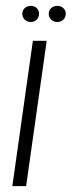

<svg xmlns="http://www.w3.org/2000/svg" viewBox="-20 -634 244 654"><path d="M22 0 92 -495H139L69 0ZM85 -559Q73 -559 64.5 -567Q56 -575 56 -587Q56 -599 64.5 -606.5Q73 -614 85 -614Q97 -614 105 -606.5Q113 -599 113 -587Q113 -575 105 -567Q97 -559 85 -559ZM175 -559Q163 -559 154.5 -567Q146 -575 146 -587Q146 -599 154.5 -606.5Q163 -614 175 -614Q187 -614 195.5 -606.5Q204 -599 204 -587Q204 -575 195.5 -567Q187 -559 175 -559Z"/></svg>

Font: Alumni Sans Thin Light
Style: Italic
Weight: 300
Italic angle: -8°
Version: Version 1.016